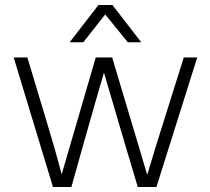

<svg xmlns="http://www.w3.org/2000/svg" viewBox="-20 -755 846 772"><path d="M548 -585H494L403 -697L315 -585H260L376 -735H432ZM609 -3H534L483 -174L398 -463L391 -438Q383 -413 365 -349.5Q347 -286 315 -174L267 -3H193L35 -524H90Q194 -181 211 -117L228 -54L365 -524H431L572 -52L607 -168Q647 -297 719 -524H773Z"/></svg>

Font: LXGW 975 Gothic SC 200W
Style: Regular
Weight: 200
Version: Version 2.01;February 25, 2021